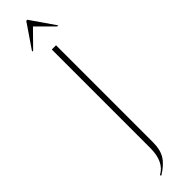

<svg xmlns="http://www.w3.org/2000/svg" viewBox="-292 -623 771 771"><g transform="rotate(-45 93.5 -237.5)"><path d="M124 57Q124 98 107.5 124.5Q91 151 53 174L50 169Q100 143 100 64V-495H124ZM109 -649H115L187 -545H181L112 -614L44 -545H38Z"/></g></svg>

Font: Moniqa Thin Display
Style: Regular
Weight: 100
Designer: Rajesh Rajput
Foundry: Rajesh Rajput
Version: Version 1.000